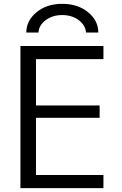

<svg xmlns="http://www.w3.org/2000/svg" viewBox="-20 -967 627 987"><path d="M177.7 -799.8H115.2Q115.2 -860.4 167.5 -903.8Q219.7 -947.3 299.8 -947.3Q379.9 -947.3 432.6 -904.3Q485.4 -861.3 485.4 -799.8H421.9Q419.9 -836.9 384.8 -863.3Q349.6 -889.6 299.8 -889.6Q250 -889.6 214.8 -863.3Q179.7 -836.9 177.7 -799.8ZM85 -730.5H511.7V-663.1H165V-424.8H492.2V-361.3H165V-67.4H511.7V0H85Z"/></svg>

Font: Gen Shin Gothic Normal
Style: Regular
Weight: 300
Designer: [Source Han Sans]
Ryoko NISHIZUKA  (kana & ideographs); Paul D. Hunt (Latin, Greek & Cyrillic); Wenlong ZHANG  (bopomofo
Version: Version 1.002.20150607